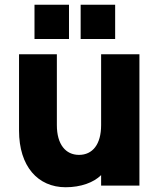

<svg xmlns="http://www.w3.org/2000/svg" viewBox="-20 -780 670 807"><path d="M566 0V-552H405V-254C405 -173 369 -129 312 -129C256 -129 219 -173 219 -254V-552H60V-231C60 -81 139 7 256 7C320 7 374 -13 405 -44V0ZM125 -616H270V-760H125ZM319 -616H464V-760H319Z"/></svg>

Font: Malmofest
Style: Bold
Weight: 700
Designer: Jonny Pinhorn (Poppins), Kolossal
Version: Version 1.004;Glyphs 3.1.2 (3151)